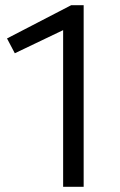

<svg xmlns="http://www.w3.org/2000/svg" viewBox="-20 -714 463 739"><path d="M223 5V-598L37 -509L7 -566L254 -694H302V5Z"/></svg>

Font: Cantarell
Style: Regular
Weight: 400
Designer: Dave Crossland, Nikolaus Waxweiler, Florian Fecher, Jacques Le Bailly, Eben Sorkin, Alexei Vanyashin, Alexios Zavras, Em
Version: Version 0.303